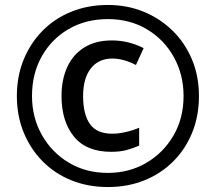

<svg xmlns="http://www.w3.org/2000/svg" viewBox="-20 -744 871 774"><path d="M415 10Q335 10 268 -17Q201 -44 152 -93.5Q103 -143 75.5 -210Q48 -277 48 -357Q48 -437 75.5 -504Q103 -571 152 -620.5Q201 -670 268 -697Q335 -724 415 -724Q492 -724 558.5 -697Q625 -670 675.5 -620.5Q726 -571 754 -504Q782 -437 782 -357Q782 -277 755 -210Q728 -143 678.5 -93.5Q629 -44 562 -17Q495 10 415 10ZM415 -47Q500 -47 569 -87Q638 -127 679 -197Q720 -267 720 -357Q720 -443 681 -513.5Q642 -584 573 -625.5Q504 -667 415 -667Q326 -667 257 -627Q188 -587 148.5 -517Q109 -447 109 -357Q109 -271 148.5 -200.5Q188 -130 257 -88.5Q326 -47 415 -47ZM428 -132Q328 -132 278 -193.5Q228 -255 228 -357Q228 -423 251 -473.5Q274 -524 319.5 -552.5Q365 -581 431 -581Q498 -581 559 -550L528 -482Q477 -508 433 -508Q377 -508 346 -468Q315 -428 315 -357Q315 -283 342.5 -244Q370 -205 433 -205Q457 -205 486 -211.5Q515 -218 541 -229V-157Q516 -146 490 -139Q464 -132 428 -132Z"/></svg>

Font: Noto Sans Syriac Medium
Style: Regular
Weight: 500
Designer: Patrick Giasson and the Monotype Design Team
Foundry: Monotype Imaging Inc.
Version: Version 3.000; ttfautohint (v1.8.4.7-5d5b)